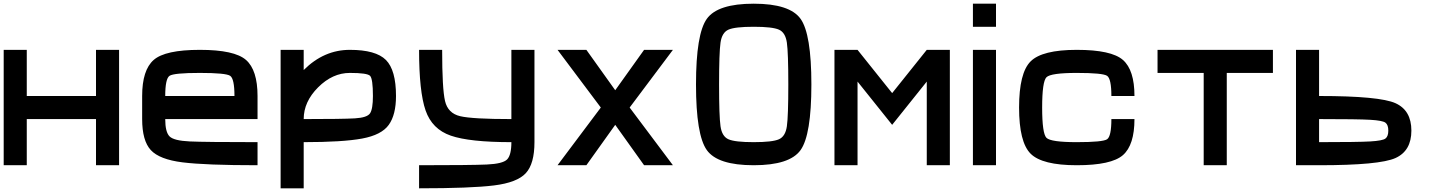

<svg xmlns="http://www.w3.org/2000/svg" viewBox="-20 -895 7790 1040"><path d="M125 -375H500V-625H625V0H500V-250H125V0H0V-625H125Z M1250 -375Q1250 -468.8 1226.6 -484.4Q1203.1 -500 1062.5 -500Q921.9 -500 898.4 -484.4Q875 -468.8 875 -375ZM750 -250V-375Q750 -515.6 812.5 -570.3Q875 -625 1062.5 -625Q1250 -625 1312.5 -570.3Q1375 -515.6 1375 -375V-250H875Q875 -179.7 898.4 -156.2Q921.9 -132.8 1007.8 -128.9Q1093.8 -125 1375 -125V0Q1093.8 0 968.8 -15.6Q843.8 -31.2 796.9 -82Q750 -132.8 750 -250Z M2000 -375Q2000 -468.8 1984.4 -484.4Q1968.8 -500 1875 -500Q1781.2 -500 1703.1 -421.9Q1625 -343.8 1625 -250Q1835.9 -250 1902.3 -253.9Q1968.8 -257.8 1984.4 -281.2Q2000 -304.7 2000 -375ZM1625 -625V-515.6Q1734.4 -625 1875 -625Q2015.6 -625 2070.3 -570.3Q2125 -515.6 2125 -375Q2125 -273.4 2085.9 -218.8Q2046.9 -164.1 1941.4 -144.5Q1835.9 -125 1625 -125V125H1500V-625Z M2250 -625H2375Q2375 -414.1 2390.6 -347.7Q2406.2 -281.2 2472.7 -265.6Q2539.1 -250 2750 -250V-625H2875V-125Q2875 -7.8 2828.1 43Q2781.2 93.8 2656.2 109.4Q2531.2 125 2250 125V0Q2531.2 0 2617.2 -3.9Q2703.1 -7.8 2726.6 -31.2Q2750 -54.7 2750 -125Q2523.4 -125 2421.9 -160.2Q2320.3 -195.3 2285.2 -296.9Q2250 -398.4 2250 -625Z M3156.2 -625 3312.5 -406.2 3468.8 -625H3625L3390.6 -312.5L3625 0H3468.8L3312.5 -218.8L3156.2 0H3000L3234.4 -312.5L3000 -625Z M4250 -437.5Q4250 -609.4 4242.2 -664.1Q4234.4 -718.8 4199.2 -734.4Q4164.1 -750 4062.5 -750Q3960.9 -750 3925.8 -734.4Q3890.6 -718.8 3882.8 -664.1Q3875 -609.4 3875 -437.5Q3875 -265.6 3882.8 -210.9Q3890.6 -156.2 3925.8 -140.6Q3960.9 -125 4062.5 -125Q4164.1 -125 4199.2 -140.6Q4234.4 -156.2 4242.2 -210.9Q4250 -265.6 4250 -437.5ZM4375 -437.5Q4375 -164.1 4316.4 -82Q4257.8 0 4062.5 0Q3867.2 0 3808.6 -82Q3750 -164.1 3750 -437.5Q3750 -710.9 3808.6 -793Q3867.2 -875 4062.5 -875Q4257.8 -875 4316.4 -793Q4375 -710.9 4375 -437.5Z M4625 -625 4812.5 -390.6 5000 -625H5125V0H5000V-453.1L4812.5 -218.8L4625 -453.1V0H4500V-625Z M5375 -875V-750H5250V-875ZM5375 0H5250V-625H5375Z M5500 -312.5Q5500 -500 5562.5 -562.5Q5625 -625 5812.5 -625Q6000 -625 6062.5 -570.3Q6125 -515.6 6125 -375H6000Q6000 -468.8 5976.6 -484.4Q5953.1 -500 5812.5 -500Q5671.9 -500 5648.4 -476.6Q5625 -453.1 5625 -312.5Q5625 -171.9 5648.4 -148.4Q5671.9 -125 5812.5 -125Q5953.1 -125 5976.6 -140.6Q6000 -156.2 6000 -250H6125Q6125 -109.4 6062.5 -54.7Q6000 0 5812.5 0Q5625 0 5562.5 -62.5Q5500 -125 5500 -312.5Z M6875 -625V-500H6625V0H6500V-500H6250V-625Z M7000 0V-625H7125V-375Q7453.1 -375 7539.1 -335.9Q7625 -296.9 7625 -187.5Q7625 -78.1 7539.1 -39.1Q7453.1 0 7125 0ZM7500 -187.5Q7500 -218.8 7484.4 -230.5Q7468.8 -242.2 7402.3 -246.1Q7335.9 -250 7125 -250V-125Q7335.9 -125 7402.3 -128.9Q7468.8 -132.8 7484.4 -144.5Q7500 -156.2 7500 -187.5Z"/></svg>

Font: CraftyPE
Style: Regular
Weight: 400
Designer: Erek Butcher
Foundry: Haunted Coop
Version: Version 0.018;April 4, 2024;FontCreator 15.0.0.2962 64-bit